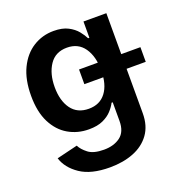

<svg xmlns="http://www.w3.org/2000/svg" viewBox="-137 -669 939 1000"><g transform="rotate(-20 332.5 -169.0)"><path d="M303.3 215.9Q199.2 215.9 139.7 175.6Q80.3 135.3 62.5 78.1L178.3 50.1Q190 73.9 218.8 96.2Q247.5 118.6 305.4 118.6Q360.4 118.6 396.1 92Q431.8 65.3 431.8 5.3V-98H425.4Q415.5 -78.1 396.5 -57.2Q377.5 -36.2 346.4 -22Q315.3 -7.8 268.5 -7.8Q205.6 -7.8 154.7 -37.5Q103.7 -67.1 73.7 -126.4Q43.7 -185.7 43.7 -274.5Q43.7 -364.3 73.7 -426.3Q103.7 -488.3 154.8 -520.4Q206 -552.6 268.8 -552.6Q317.1 -552.6 348.2 -536.4Q379.3 -520.2 397.5 -497.7Q415.8 -475.1 425.4 -455.3H432.5V-545.5H559.3V8.9Q559.3 78.5 525.9 124.5Q492.5 170.5 434.8 193.2Q377.1 215.9 303.3 215.9ZM304.3 -108.7Q365.8 -108.7 399.1 -152.9Q432.5 -197.1 432.5 -275.2Q432.5 -352.6 399.5 -399.9Q366.5 -447.1 304.3 -447.1Q240.1 -447.1 207.4 -398.3Q174.7 -349.4 174.7 -275.2Q174.7 -199.9 207.7 -154.3Q240.8 -108.7 304.3 -108.7ZM665.5 -237.2H325.3V-318.5H665.5Z"/></g></svg>

Font: Linik Sans SemiBold
Style: Regular
Weight: 600
Designer: Rasmus Andersson (font), Cristiano Sobral (main changes)
Foundry: rsms
Version: Version 3.018;June 1, 2022;FontCreator 14.0.0.2814 64-bit; t